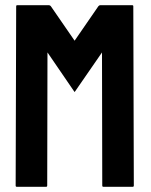

<svg xmlns="http://www.w3.org/2000/svg" viewBox="-20 -716 577 736"><path d="M44 0Q40 0 40 -5L42 -692Q42 -696 46 -696H168Q172 -696 175 -692L266 -560L357 -692Q360 -696 364 -696H487Q491 -696 491 -692L493 -5Q493 0 489 0H376Q372 0 372 -5L371 -515L266 -363L162 -515L161 -5Q161 0 157 0Z"/></svg>

Font: Staatliches
Style: Regular
Weight: 400
Designer: Brian LaRossa & Erica Carras
Foundry: Type Brut Foundry
Version: Version 1.000; ttfautohint (v1.8.2) -l 8 -r 50 -G 200 -x 14 